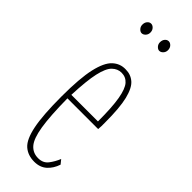

<svg xmlns="http://www.w3.org/2000/svg" viewBox="-222 -663 694 694"><g transform="rotate(45 125.0 -316.0)"><path d="M135 10Q102 10 80.5 -9Q59 -28 48.5 -79.5Q38 -131 38 -227Q38 -320 49.5 -370.5Q61 -421 82.5 -441Q104 -461 133 -460Q159 -460 177.5 -444Q196 -428 206 -387.5Q216 -347 216 -271Q216 -261 216 -253Q216 -245 215 -237H58Q59 -147 67 -97.5Q75 -48 92 -28.5Q109 -9 136 -9Q161 -9 174.5 -26.5Q188 -44 197 -66L210 -50Q201 -23 182.5 -6.5Q164 10 135 10ZM59 -256H195Q195 -329 188 -369Q181 -409 167 -425Q153 -441 131 -441Q111 -441 95.5 -426Q80 -411 71 -371Q62 -331 59 -256ZM81 -593Q74 -593 67.5 -600Q61 -607 61 -617Q61 -628 67 -635Q73 -642 81 -642Q89 -642 95.5 -635Q102 -628 102 -617Q102 -607 95.5 -600Q89 -593 81 -593ZM171 -593Q164 -593 157.5 -600Q151 -607 151 -617Q151 -628 157 -635Q163 -642 171 -642Q179 -642 185.5 -635Q192 -628 192 -617Q192 -607 185.5 -600Q179 -593 171 -593Z"/></g></svg>

Font: Inconsolata UltraCondensed ExtraLight
Style: Regular
Weight: 200
Width: 1
Monospace: yes
Designer: Raph Levien, Cyreal, Brenton Simpson
Foundry: Raph Levien, Cyreal, Google
Version: Version 3.100; ttfautohint (v1.8.4.7-5d5b)